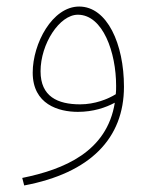

<svg xmlns="http://www.w3.org/2000/svg" viewBox="-20 -337 471 587"><path d="M54 230C256 192 359 86 359 -72C359 -202 308 -317 222 -317C140 -317 80 -204 80 -115C80 -18 159 5 218 5C265 5 303 -8 331 -23C307 127 176 181 48 207ZM104 -119C104 -203 162 -292 218 -292C295 -292 335 -176 335 -75C335 -66 335 -57 334 -49C310 -34 270 -18 225 -18C156 -18 104 -42 104 -119Z"/></svg>

Font: Noto Sans Arabic SemCond Thin
Style: Regular
Weight: 100
Width: 4
Designer: Monotype Design Team, Nadine Chahine, Nizar Qandah and Khaled Hosny
Foundry: Monotype Imaging Inc.
Version: Version 2.012